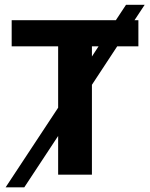

<svg xmlns="http://www.w3.org/2000/svg" viewBox="-20 -745 640 819"><path d="M480 -547.4 372.1 -383.3V0H228V-165L83.5 54.2H3.9L228 -285.6V-547.4H29.8V-658.7H474.1L517.6 -724.6H597.2L553.7 -658.7H570.3V-547.4ZM372.1 -503.9 400.4 -547.4H372.1Z"/></svg>

Font: Liberation Mono
Style: Bold
Weight: 700
Monospace: yes
Designer: Steve Matteson
Foundry: Ascender Corporation
Version: Version 2.1.5